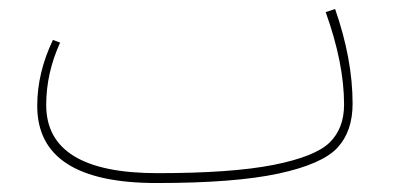

<svg xmlns="http://www.w3.org/2000/svg" viewBox="-20 -396 879 428"><path d="M727 -376Q766 -264 766 -165Q766 -103 732 -66.5Q698 -30 600.5 -9Q503 12 329 12Q63 12 63 -160Q63 -234 98 -307L114 -301Q83 -233 83 -162Q83 -10 331 -10Q497 -10 590 -28.5Q683 -47 715 -78.5Q747 -110 747 -163Q747 -255 706 -369Z"/></svg>

Font: FiraGO Thin
Style: Regular
Weight: 100
Designer: bBox Type
Foundry: bBox Type GmbH
Version: Version 1.001;PS 001.001;hotconv 1.0.88;makeotf.lib2.5.64775